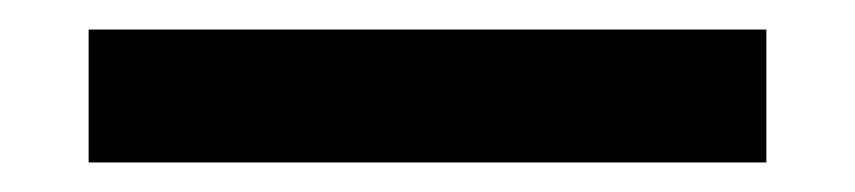

<svg xmlns="http://www.w3.org/2000/svg" viewBox="-20 -20 579 130"><path d="M40 90V0H498.9V90Z"/></svg>

Font: Adobe Variable Font Prototype
Style: Regular
Weight: 389
Designer: Frank Grießhammer
Foundry: Adobe
Version: Version 1.004;hotconv 1.0.113;makeotfexe 2.5.65598